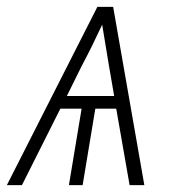

<svg xmlns="http://www.w3.org/2000/svg" viewBox="-27 -540 547 560"><path d="M-7 0 257 -520H303L394 0H351L312 -223H251L214 0H174L211 -223H149L37 0ZM168 -260H306L291 -347Q286 -377 281 -407.5Q276 -438 271 -468Q257 -438 242 -407.5Q227 -377 211 -347Z"/></svg>

Font: Iosevka SS04 XLt Obl
Style: Regular
Weight: 200
Italic angle: -9°
Monospace: yes
Designer: Belleve Invis
Foundry: Belleve Invis
Version: Version 19.0.0; ttfautohint (v1.8.4)